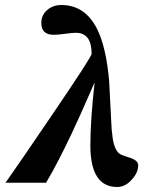

<svg xmlns="http://www.w3.org/2000/svg" viewBox="-20 -730 590 767"><path d="M532 -70Q532 -39 505 -11Q480 17 448 17Q341 17 341 -149Q341 -203 345.5 -266Q350 -329 358 -401Q289 -243 267 -198Q240 -141 214.5 -91.5Q189 -42 164 0H2Q29 -38 74.5 -104.5Q120 -171 186 -268Q346 -503 346 -515Q346 -599 283 -599Q276 -599 265.5 -598Q255 -597 240 -595Q225 -593 214 -592Q203 -591 195 -591Q145 -591 145 -638Q145 -670 168.5 -690Q192 -710 225 -710Q320 -710 368 -614Q404 -542 416 -407Q418 -358 421 -310Q424 -262 426 -214Q428 -197 429.5 -183.5Q431 -170 433 -162Q441 -129 456 -117Q462 -111 502 -99Q532 -88 532 -70Z"/></svg>

Font: GFS Didot
Style: Bold Italic
Weight: 700
Italic angle: -12°
Designer: Designed by Takis Katsoulidis and George D. Matthiopoulos.
Foundry: Designed by Takis Katsoulidis and George D. Matthiopoulos.
Version: Version 1.0